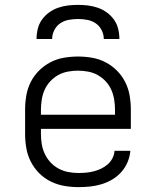

<svg xmlns="http://www.w3.org/2000/svg" viewBox="-20 -760 640 788"><path d="M302 8Q273 8 244 3Q215 -2 188.5 -15Q162 -28 141 -49Q120 -70 106.5 -96.5Q93 -123 88 -152Q83 -181 83 -210V-310Q83 -339 88 -368Q93 -397 106 -423Q119 -449 140 -470Q161 -491 187 -504.5Q213 -518 242 -523Q271 -528 300 -528Q329 -528 358 -523Q387 -518 413 -504.5Q439 -491 460 -470Q481 -449 494 -423Q507 -397 512 -368Q517 -339 517 -310V-231H148V-210Q148 -189 151.5 -168Q155 -147 164 -128Q173 -109 187.5 -93.5Q202 -78 220.5 -68Q239 -58 260 -54Q281 -50 302 -50Q318 -50 334 -51.5Q350 -53 365.5 -57Q381 -61 395.5 -68Q410 -75 422 -85.5Q434 -96 441.5 -110.5Q449 -125 450 -141H515Q513 -117 503.5 -94.5Q494 -72 478 -54Q462 -36 441 -23.5Q420 -11 397 -4Q374 3 350 5.5Q326 8 302 8ZM148 -289H452V-310Q452 -331 448.5 -352Q445 -373 436.5 -392Q428 -411 413.5 -426.5Q399 -442 381 -452Q363 -462 342 -466Q321 -470 300 -470Q279 -470 258 -466Q237 -462 219 -452Q201 -442 186.5 -426.5Q172 -411 163.5 -392Q155 -373 151.5 -352Q148 -331 148 -310ZM130 -600Q130 -621 135 -641.5Q140 -662 152 -679Q164 -696 181 -708.5Q198 -721 218 -728Q238 -735 258.5 -737.5Q279 -740 300 -740Q321 -740 341.5 -737.5Q362 -735 382 -728Q402 -721 419 -708.5Q436 -696 448 -679Q460 -662 465 -641.5Q470 -621 470 -600H406Q406 -619 397 -636.5Q388 -654 372.5 -664.5Q357 -675 338 -678.5Q319 -682 300 -682Q281 -682 262 -678.5Q243 -675 227.5 -664.5Q212 -654 203 -636.5Q194 -619 194 -600Z"/></svg>

Font: Iosevka Aile Custom Light
Style: Regular
Weight: 300
Designer: Belleve Invis
Foundry: Belleve Invis
Version: Version 17.0.2; ttfautohint (v1.8.3)